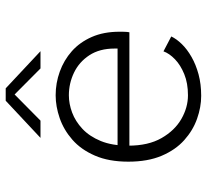

<svg xmlns="http://www.w3.org/2000/svg" viewBox="-46 -686 742 690"><g transform="rotate(-90 325.0 -341.0)"><path d="M325.5 11Q285 11 243.2 -3.8Q201.5 -18.5 166.5 -49.8Q131.5 -81 110.2 -131Q89 -181 89 -251Q89 -321 110.8 -371Q132.5 -421 168 -452Q203.5 -483 245.5 -497.5Q287.5 -512 327.5 -512Q371.5 -512 412.5 -497.2Q453.5 -482.5 485.8 -454Q518 -425.5 537 -382.5Q556 -339.5 556 -282.5Q556 -275 555.8 -264.8Q555.5 -254.5 554 -247H131.5V-289.5H495.5Q495.5 -293.5 495.5 -295.2Q495.5 -297 495.5 -300.5Q495.5 -354 471.5 -390.8Q447.5 -427.5 409 -446Q370.5 -464.5 327.5 -464.5Q297 -464.5 265.5 -452.8Q234 -441 207 -415.8Q180 -390.5 163.2 -349.8Q146.5 -309 146.5 -251Q146.5 -179 173.8 -131.5Q201 -84 242.5 -60.2Q284 -36.5 327.5 -36.5Q371 -36.5 403.5 -49.8Q436 -63 457 -83.2Q478 -103.5 485.5 -124.5L539 -96.5Q530 -77.5 511.5 -58.5Q493 -39.5 465.5 -23.8Q438 -8 403 1.5Q368 11 325.5 11ZM174.5 -566.5 308 -691.5H352.5L486 -566.5H424L330.5 -659.5L236.5 -566.5Z"/></g></svg>

Font: Trispace Thin ExtraLight
Style: Regular
Weight: 250
Version: Version 1.210